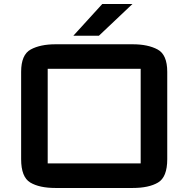

<svg xmlns="http://www.w3.org/2000/svg" viewBox="-20 -927 936 954"><path d="M85 -570Q85 -655.5 132.8 -681.2Q180.5 -707 256 -707H639Q715 -707 763 -681.2Q811 -655.5 811 -570V-136Q811 -47 765.2 -20Q719.5 7 639 7H256Q175.5 7 130.2 -20.2Q85 -47.5 85 -136ZM217 -585V-115Q217 -115 217 -115Q217 -115 217 -115H679Q679 -115 679 -115Q679 -115 679 -115V-585Q679 -585 679 -585Q679 -585 679 -585H217Q217 -585 217 -585Q217 -585 217 -585ZM344.5 -749.5 488 -907H638L471.5 -749.5Z"/></svg>

Font: Science Gothic
Style: Regular
Weight: 400
Designer: Thomas Phinney, Vassil Kateliev, Brandon Buerkle
Foundry: Font Detective LLC
Version: Version 1.018